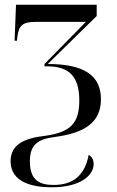

<svg xmlns="http://www.w3.org/2000/svg" viewBox="-20 -556 496 816"><path d="M200 240C319 240 378 191 378 141C378 122 369 109 357 102C338 201 279 230 207 230C147 230 107 209 107 130C107 61 138 35 214 26C331 10 409 -30 409 -134C409 -235 338 -284 183 -284L391 -488V-536H48L42 -383H52L54 -400C60 -449 77 -463 132 -463H345L169 -284V-274H182C276 -274 317 -228 317 -129C317 -33 280 6 173 21C85 31 25 57 25 129C25 219 118 240 200 240Z"/></svg>

Font: Noto Serif Display SemiCondensed
Style: Regular
Weight: 400
Width: 4
Designer: Monotype Design Team
Foundry: Monotype Imaging Inc.
Version: Version 2.009